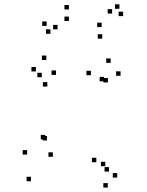

<svg xmlns="http://www.w3.org/2000/svg" viewBox="-20 -792 660 864"><path d="M507.5 7V-13H487.5V7ZM454 -44V-64H434V-44ZM470.5 -20V-40H450.5V-20ZM522.5 -451V-471H502.5V-451ZM478 -509V-529H458V-509ZM389 -453.5V-473.5H369V-453.5ZM191.5 -160V-180H171.5V-160ZM183.5 -165V-185H163.5V-165ZM232 -455V-475H212V-455ZM188.5 -522V-542H168.5V-522ZM141.5 -470.5V-490.5H121.5V-470.5ZM193 -402.5V-422.5H173V-402.5ZM168 -444.5V-464.5H148V-444.5ZM102 -96.5V-116.5H82V-96.5ZM119.5 23.5V3.5H99.5V23.5ZM218 -86.5V-106.5H198V-86.5ZM448.5 -426V-446H428.5V-426ZM465.5 -421V-441H445.5V-421ZM413.5 -62V-82H393.5V-62ZM465 52V32H445V52ZM534 -719.5V-739.5H514V-719.5ZM517.5 -752.5V-772.5H497.5V-752.5ZM484.5 -731V-751H464.5V-731ZM437.5 -670V-690H417.5V-670ZM290 -749.5V-769.5H270V-749.5ZM190 -675.5V-695.5H170V-675.5ZM207 -640V-660H187V-640ZM239 -660V-680H219V-660ZM290 -697.5V-717.5H270V-697.5ZM440 -618V-638H420V-618Z"/></svg>

Font: Monaspace Radon Dots Var
Style: Regular
Weight: 400
Designer: Riley Cran and the Lettermatic Team
Version: Version 1.100 (Monaspace Radon Dots)